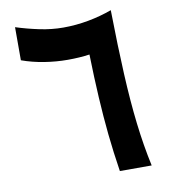

<svg xmlns="http://www.w3.org/2000/svg" viewBox="-76 -716 688 781"><g transform="rotate(-10 268.5 -325.5)"><path d="M356.4 0Q343.8 -81.1 336.2 -155.5Q328.6 -230 324 -310.1Q319.3 -390.1 316.9 -488.3Q296.4 -485.4 273.7 -483.9Q251 -482.4 226.6 -482.4Q179.2 -482.4 130.4 -490.2Q81.5 -498 38.1 -513.7V-650.4Q83.5 -635.7 133.5 -625.2Q183.6 -614.7 231.4 -614.7Q284.2 -614.7 335.7 -624.3Q387.2 -633.8 433.6 -650.9Q436 -500.5 441.7 -386.2Q447.3 -272 458.3 -179Q469.2 -85.9 487.8 0Z"/></g></svg>

Font: Vazir WOL-UI
Style: Bold-WOL-UI
Weight: 700
Designer: Saber Rastikerdar
Foundry: Saber Rastikerdar
Version: Version 30.1.0